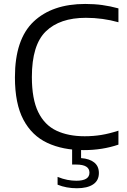

<svg xmlns="http://www.w3.org/2000/svg" viewBox="-20 -770 660 997"><path d="M414.5 9.5Q306 9.5 225.8 -28Q145.5 -65.5 101.5 -148.5Q57.5 -231.5 57.5 -368.5Q57.5 -566 154.5 -657.8Q251.5 -749.5 422.5 -749.5Q469.5 -749.5 511.2 -743.8Q553 -738 595 -726.5V-654.5Q513 -677.5 426 -677.5Q290.5 -677.5 218 -607Q145.5 -536.5 145.5 -370.5Q145.5 -255.5 178.5 -188Q211.5 -120.5 273 -91.5Q334.5 -62.5 419.5 -62.5Q464 -62.5 505.8 -69.2Q547.5 -76 595 -91.5V-19Q512 9.5 414.5 9.5ZM379.5 207.5Q324.5 207.5 279 189V148.5Q306 159.5 330 164Q354 168.5 376.5 168.5Q444.5 168.5 444.5 126.5Q444.5 84.5 376 84.5H354.5V-10H401V51Q444.5 54 469 73.5Q493.5 93 493.5 128.5Q493.5 167.5 463.5 187.5Q433.5 207.5 379.5 207.5Z"/></svg>

Font: Encode Sans SemiExpanded SemiExpanded
Style: Regular
Weight: 400
Width: 6
Designer: Multiple Designers
Foundry: Impallari Type
Version: Version 3.000; ttfautohint (v1.8.3) -l 8 -r 50 -G 200 -x 14 